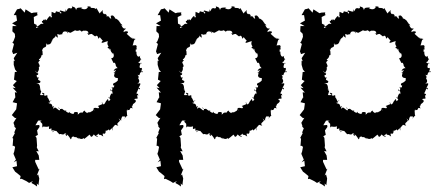

<svg xmlns="http://www.w3.org/2000/svg" viewBox="-20 -490 1612 699"><path d="M111 -388 114 -399 104 -404 103 -428 119 -436 115 -437 116 -445 102 -444 95 -442 73 -456 70 -444 55 -460 51 -458 42 -456 30 -435H39L42 -415L24 -405L41 -395H26L25 -376L34 -367L35 -356L29 -340L25 -335L31 -330L24 -303L28 -293L43 -298L30 -278L34 -267L30 -269V-254L35 -237L42 -228H34L31 -200L41 -195L27 -180L37 -169L26 -171L42 -153L34 -154L36 -134L35 -135L26 -118L42 -114C41 -107 40 -99 39 -92L23 -71L35 -60L40 -61L29 -43L33 -31L32 -29L38 -23L32 -8L34 -5L25 12L28 15L26 41H31L35 45L32 61L29 70L38 91L30 101L40 95L42 115L25 119L35 135L43 141L55 151L53 162L59 161L77 170L86 176L100 169L94 176L105 182L115 189L114 178L120 184L123 160L119 145L114 149L124 124L121 127C117 118 112 108 108 99V92H123L121 76L112 60L121 61L114 47L115 40L113 12L109 6L118 1L115 -15L124 -28L123 -35L109 -34L119 -51H126C121 -59 117 -57 129 -50C134 -61 121 -44 133 -52C123 -42 123 -53 134 -39V-25C138 -34 141 -25 159 -30C157 -20 158 -18 167 -23C169 -11 162 -15 175 -16C177 -6 163 -7 178 -16C178 -11 176 -15 187 -13C183 -13 191 -8 196 -1C201 -5 209 3 213 -2C214 3 211 -7 222 -4C212 -4 227 14 223 -1C226 2 229 2 238 18C235 18 249 6 237 12C253 1 246 12 257 9C270 18 272 20 263 11C279 20 281 15 290 9C275 9 285 4 286 16C298 8 300 4 307 0C308 8 311 1 310 7C315 10 316 6 322 -1C322 2 334 11 337 6C321 -1 333 6 339 -4C341 7 339 -6 356 7C349 -14 361 4 364 -7C360 -2 370 -15 363 -12C358 -15 368 -11 376 -19C383 -13 372 -10 387 -23C391 -17 390 -15 388 -16C386 -27 399 -24 389 -24C404 -40 394 -36 411 -32C401 -40 416 -51 404 -38C421 -55 418 -47 412 -59C429 -45 415 -48 425 -66C435 -66 440 -68 432 -57C440 -67 442 -68 445 -70C440 -66 444 -88 440 -87C446 -88 445 -87 442 -91C459 -83 448 -104 463 -95C459 -107 456 -110 461 -102C462 -103 468 -120 462 -109C476 -119 479 -123 468 -129C480 -134 484 -124 479 -143C481 -142 478 -148 483 -141C485 -153 471 -147 478 -153C486 -169 482 -171 488 -164C493 -174 483 -168 485 -171C492 -184 496 -190 480 -185C495 -194 481 -205 483 -207C488 -212 489 -201 481 -218C494 -210 482 -227 501 -231C499 -226 493 -222 496 -238C498 -233 498 -235 496 -243C491 -241 483 -241 493 -262C499 -258 491 -256 483 -264C495 -266 487 -274 495 -274C490 -276 487 -284 492 -289C484 -277 475 -287 477 -303C480 -305 471 -293 475 -312C477 -303 479 -316 476 -320C477 -322 484 -319 473 -326C466 -323 461 -327 460 -323C468 -326 464 -346 474 -348C459 -351 455 -352 463 -354C463 -354 452 -354 465 -349C459 -349 454 -356 441 -367C451 -373 444 -378 440 -374C451 -366 445 -383 430 -373C429 -383 439 -381 437 -387C427 -382 424 -397 420 -400C427 -394 428 -399 419 -404C422 -405 410 -412 414 -417C413 -408 412 -421 398 -423C407 -423 392 -422 394 -420C406 -421 392 -434 390 -434C387 -431 380 -439 385 -422C372 -425 386 -431 366 -431C374 -434 362 -440 360 -441C367 -437 351 -435 354 -454C344 -439 354 -457 343 -441C341 -443 341 -444 331 -461C324 -447 333 -458 333 -452C325 -466 314 -458 309 -463C316 -466 301 -468 295 -466C303 -468 294 -459 301 -467C297 -451 278 -456 274 -462C272 -469 273 -456 280 -465C270 -459 259 -467 257 -453C254 -469 244 -462 239 -470C244 -467 246 -455 231 -461C234 -457 226 -466 223 -448C225 -451 211 -461 220 -450C215 -445 213 -449 199 -452C192 -441 207 -454 202 -439C199 -449 189 -446 184 -449C179 -439 184 -441 168 -447C167 -434 167 -430 169 -431C170 -426 164 -425 164 -429C163 -437 154 -424 149 -416C146 -419 140 -425 145 -412C140 -427 135 -412 135 -412C140 -415 124 -416 139 -403C125 -405 129 -401 117 -394C115 -392 107 -399 107 -399C113 -397 106 -391 121 -390ZM116 -225C119 -232 124 -236 121 -244C121 -244 126 -251 124 -247C125 -259 125 -244 122 -258C128 -255 111 -260 126 -270C118 -272 126 -276 116 -272C132 -275 131 -292 132 -290C132 -290 138 -284 134 -304C140 -295 130 -308 136 -296C130 -313 134 -315 136 -303C131 -322 150 -314 147 -324C140 -318 152 -318 147 -330C160 -336 150 -335 149 -328C164 -327 166 -331 171 -348C169 -343 173 -338 172 -339C168 -353 181 -349 183 -361C184 -362 181 -357 191 -353C189 -369 183 -367 200 -363C198 -372 203 -355 210 -374C202 -362 215 -367 208 -365C205 -371 212 -379 224 -374C233 -367 223 -368 224 -375C242 -368 233 -370 252 -379C255 -382 256 -374 271 -380C271 -380 276 -375 276 -377C275 -370 283 -381 285 -378C293 -379 302 -379 302 -368C292 -366 299 -377 301 -363C318 -369 312 -367 325 -358C327 -366 318 -373 326 -357C336 -367 338 -349 338 -349C333 -350 340 -346 344 -357C339 -356 355 -343 350 -346C360 -337 350 -345 350 -334C354 -333 367 -340 373 -340C366 -325 380 -320 374 -320C366 -315 384 -308 375 -321C381 -306 377 -306 385 -316C376 -309 391 -293 389 -297C385 -290 388 -292 391 -298C399 -286 391 -276 385 -279C388 -268 393 -265 392 -261C394 -261 399 -266 402 -251C406 -248 394 -258 409 -241C407 -244 395 -240 394 -231C408 -240 401 -230 393 -224C412 -228 393 -226 397 -220C394 -217 394 -205 409 -206V-197C396 -183 390 -191 392 -179C404 -178 396 -189 395 -172C384 -173 384 -167 388 -174C392 -161 384 -150 381 -166C395 -151 387 -156 390 -147C386 -152 384 -151 378 -132C372 -137 373 -143 382 -127C374 -121 377 -117 373 -130C359 -115 367 -117 356 -108C361 -113 349 -110 351 -118C357 -109 358 -114 336 -104C347 -94 347 -103 340 -100C343 -90 323 -103 321 -94C330 -83 323 -86 321 -97C323 -83 305 -83 311 -83C308 -79 299 -84 298 -78C298 -78 285 -85 290 -87C289 -88 282 -85 281 -80C264 -82 271 -73 262 -74C270 -83 253 -84 249 -80C249 -83 254 -69 235 -79V-84C234 -81 230 -74 217 -88C226 -88 222 -80 206 -94C200 -93 195 -91 192 -100C204 -89 197 -87 194 -89C180 -100 181 -101 175 -94C170 -101 185 -109 171 -101C169 -117 161 -110 156 -116C171 -117 152 -120 168 -125C156 -113 162 -133 148 -138C158 -127 153 -123 152 -144C148 -143 143 -136 132 -152C145 -153 147 -141 126 -144C130 -161 133 -155 125 -164C123 -164 133 -167 125 -161C135 -167 120 -168 126 -169C126 -182 119 -189 112 -186C118 -191 128 -183 127 -195C111 -202 123 -202 120 -210C117 -200 108 -221 118 -217C122 -227 118 -217 107 -233Z M635 -388 638 -399 628 -404 627 -428 643 -436 639 -437 640 -445 626 -444 619 -442 597 -456 594 -444 579 -460 575 -458 566 -456 554 -435H563L566 -415L548 -405L565 -395H550L549 -376L558 -367L559 -356L553 -340L549 -335L555 -330L548 -303L552 -293L567 -298L554 -278L558 -267L554 -269V-254L559 -237L566 -228H558L555 -200L565 -195L551 -180L561 -169L550 -171L566 -153L558 -154L560 -134L559 -135L550 -118L566 -114C565 -107 564 -99 563 -92L547 -71L559 -60L564 -61L553 -43L557 -31L556 -29L562 -23L556 -8L558 -5L549 12L552 15L550 41H555L559 45L556 61L553 70L562 91L554 101L564 95L566 115L549 119L559 135L567 141L579 151L577 162L583 161L601 170L610 176L624 169L618 176L629 182L639 189L638 178L644 184L647 160L643 145L638 149L648 124L645 127C641 118 636 108 632 99V92H647L645 76L636 60L645 61L638 47L639 40L637 12L633 6L642 1L639 -15L648 -28L647 -35L633 -34L643 -51H650C645 -59 641 -57 653 -50C658 -61 645 -44 657 -52C647 -42 647 -53 658 -39V-25C662 -34 665 -25 683 -30C681 -20 682 -18 691 -23C693 -11 686 -15 699 -16C701 -6 687 -7 702 -16C702 -11 700 -15 711 -13C707 -13 715 -8 720 -1C725 -5 733 3 737 -2C738 3 735 -7 746 -4C736 -4 751 14 747 -1C750 2 753 2 762 18C759 18 773 6 761 12C777 1 770 12 781 9C794 18 796 20 787 11C803 20 805 15 814 9C799 9 809 4 810 16C822 8 824 4 831 0C832 8 835 1 834 7C839 10 840 6 846 -1C846 2 858 11 861 6C845 -1 857 6 863 -4C865 7 863 -6 880 7C873 -14 885 4 888 -7C884 -2 894 -15 887 -12C882 -15 892 -11 900 -19C907 -13 896 -10 911 -23C915 -17 914 -15 912 -16C910 -27 923 -24 913 -24C928 -40 918 -36 935 -32C925 -40 940 -51 928 -38C945 -55 942 -47 936 -59C953 -45 939 -48 949 -66C959 -66 964 -68 956 -57C964 -67 966 -68 969 -70C964 -66 968 -88 964 -87C970 -88 969 -87 966 -91C983 -83 972 -104 987 -95C983 -107 980 -110 985 -102C986 -103 992 -120 986 -109C1000 -119 1003 -123 992 -129C1004 -134 1008 -124 1003 -143C1005 -142 1002 -148 1007 -141C1009 -153 995 -147 1002 -153C1010 -169 1006 -171 1012 -164C1017 -174 1007 -168 1009 -171C1016 -184 1020 -190 1004 -185C1019 -194 1005 -205 1007 -207C1012 -212 1013 -201 1005 -218C1018 -210 1006 -227 1025 -231C1023 -226 1017 -222 1020 -238C1022 -233 1022 -235 1020 -243C1015 -241 1007 -241 1017 -262C1023 -258 1015 -256 1007 -264C1019 -266 1011 -274 1019 -274C1014 -276 1011 -284 1016 -289C1008 -277 999 -287 1001 -303C1004 -305 995 -293 999 -312C1001 -303 1003 -316 1000 -320C1001 -322 1008 -319 997 -326C990 -323 985 -327 984 -323C992 -326 988 -346 998 -348C983 -351 979 -352 987 -354C987 -354 976 -354 989 -349C983 -349 978 -356 965 -367C975 -373 968 -378 964 -374C975 -366 969 -383 954 -373C953 -383 963 -381 961 -387C951 -382 948 -397 944 -400C951 -394 952 -399 943 -404C946 -405 934 -412 938 -417C937 -408 936 -421 922 -423C931 -423 916 -422 918 -420C930 -421 916 -434 914 -434C911 -431 904 -439 909 -422C896 -425 910 -431 890 -431C898 -434 886 -440 884 -441C891 -437 875 -435 878 -454C868 -439 878 -457 867 -441C865 -443 865 -444 855 -461C848 -447 857 -458 857 -452C849 -466 838 -458 833 -463C840 -466 825 -468 819 -466C827 -468 818 -459 825 -467C821 -451 802 -456 798 -462C796 -469 797 -456 804 -465C794 -459 783 -467 781 -453C778 -469 768 -462 763 -470C768 -467 770 -455 755 -461C758 -457 750 -466 747 -448C749 -451 735 -461 744 -450C739 -445 737 -449 723 -452C716 -441 731 -454 726 -439C723 -449 713 -446 708 -449C703 -439 708 -441 692 -447C691 -434 691 -430 693 -431C694 -426 688 -425 688 -429C687 -437 678 -424 673 -416C670 -419 664 -425 669 -412C664 -427 659 -412 659 -412C664 -415 648 -416 663 -403C649 -405 653 -401 641 -394C639 -392 631 -399 631 -399C637 -397 630 -391 645 -390ZM640 -225C643 -232 648 -236 645 -244C645 -244 650 -251 648 -247C649 -259 649 -244 646 -258C652 -255 635 -260 650 -270C642 -272 650 -276 640 -272C656 -275 655 -292 656 -290C656 -290 662 -284 658 -304C664 -295 654 -308 660 -296C654 -313 658 -315 660 -303C655 -322 674 -314 671 -324C664 -318 676 -318 671 -330C684 -336 674 -335 673 -328C688 -327 690 -331 695 -348C693 -343 697 -338 696 -339C692 -353 705 -349 707 -361C708 -362 705 -357 715 -353C713 -369 707 -367 724 -363C722 -372 727 -355 734 -374C726 -362 739 -367 732 -365C729 -371 736 -379 748 -374C757 -367 747 -368 748 -375C766 -368 757 -370 776 -379C779 -382 780 -374 795 -380C795 -380 800 -375 800 -377C799 -370 807 -381 809 -378C817 -379 826 -379 826 -368C816 -366 823 -377 825 -363C842 -369 836 -367 849 -358C851 -366 842 -373 850 -357C860 -367 862 -349 862 -349C857 -350 864 -346 868 -357C863 -356 879 -343 874 -346C884 -337 874 -345 874 -334C878 -333 891 -340 897 -340C890 -325 904 -320 898 -320C890 -315 908 -308 899 -321C905 -306 901 -306 909 -316C900 -309 915 -293 913 -297C909 -290 912 -292 915 -298C923 -286 915 -276 909 -279C912 -268 917 -265 916 -261C918 -261 923 -266 926 -251C930 -248 918 -258 933 -241C931 -244 919 -240 918 -231C932 -240 925 -230 917 -224C936 -228 917 -226 921 -220C918 -217 918 -205 933 -206V-197C920 -183 914 -191 916 -179C928 -178 920 -189 919 -172C908 -173 908 -167 912 -174C916 -161 908 -150 905 -166C919 -151 911 -156 914 -147C910 -152 908 -151 902 -132C896 -137 897 -143 906 -127C898 -121 901 -117 897 -130C883 -115 891 -117 880 -108C885 -113 873 -110 875 -118C881 -109 882 -114 860 -104C871 -94 871 -103 864 -100C867 -90 847 -103 845 -94C854 -83 847 -86 845 -97C847 -83 829 -83 835 -83C832 -79 823 -84 822 -78C822 -78 809 -85 814 -87C813 -88 806 -85 805 -80C788 -82 795 -73 786 -74C794 -83 777 -84 773 -80C773 -83 778 -69 759 -79V-84C758 -81 754 -74 741 -88C750 -88 746 -80 730 -94C724 -93 719 -91 716 -100C728 -89 721 -87 718 -89C704 -100 705 -101 699 -94C694 -101 709 -109 695 -101C693 -117 685 -110 680 -116C695 -117 676 -120 692 -125C680 -113 686 -133 672 -138C682 -127 677 -123 676 -144C672 -143 667 -136 656 -152C669 -153 671 -141 650 -144C654 -161 657 -155 649 -164C647 -164 657 -167 649 -161C659 -167 644 -168 650 -169C650 -182 643 -189 636 -186C642 -191 652 -183 651 -195C635 -202 647 -202 644 -210C641 -200 632 -221 642 -217C646 -227 642 -217 631 -233Z M1159 -388 1162 -399 1152 -404 1151 -428 1167 -436 1163 -437 1164 -445 1150 -444 1143 -442 1121 -456 1118 -444 1103 -460 1099 -458 1090 -456 1078 -435H1087L1090 -415L1072 -405L1089 -395H1074L1073 -376L1082 -367L1083 -356L1077 -340L1073 -335L1079 -330L1072 -303L1076 -293L1091 -298L1078 -278L1082 -267L1078 -269V-254L1083 -237L1090 -228H1082L1079 -200L1089 -195L1075 -180L1085 -169L1074 -171L1090 -153L1082 -154L1084 -134L1083 -135L1074 -118L1090 -114C1089 -107 1088 -99 1087 -92L1071 -71L1083 -60L1088 -61L1077 -43L1081 -31L1080 -29L1086 -23L1080 -8L1082 -5L1073 12L1076 15L1074 41H1079L1083 45L1080 61L1077 70L1086 91L1078 101L1088 95L1090 115L1073 119L1083 135L1091 141L1103 151L1101 162L1107 161L1125 170L1134 176L1148 169L1142 176L1153 182L1163 189L1162 178L1168 184L1171 160L1167 145L1162 149L1172 124L1169 127C1165 118 1160 108 1156 99V92H1171L1169 76L1160 60L1169 61L1162 47L1163 40L1161 12L1157 6L1166 1L1163 -15L1172 -28L1171 -35L1157 -34L1167 -51H1174C1169 -59 1165 -57 1177 -50C1182 -61 1169 -44 1181 -52C1171 -42 1171 -53 1182 -39V-25C1186 -34 1189 -25 1207 -30C1205 -20 1206 -18 1215 -23C1217 -11 1210 -15 1223 -16C1225 -6 1211 -7 1226 -16C1226 -11 1224 -15 1235 -13C1231 -13 1239 -8 1244 -1C1249 -5 1257 3 1261 -2C1262 3 1259 -7 1270 -4C1260 -4 1275 14 1271 -1C1274 2 1277 2 1286 18C1283 18 1297 6 1285 12C1301 1 1294 12 1305 9C1318 18 1320 20 1311 11C1327 20 1329 15 1338 9C1323 9 1333 4 1334 16C1346 8 1348 4 1355 0C1356 8 1359 1 1358 7C1363 10 1364 6 1370 -1C1370 2 1382 11 1385 6C1369 -1 1381 6 1387 -4C1389 7 1387 -6 1404 7C1397 -14 1409 4 1412 -7C1408 -2 1418 -15 1411 -12C1406 -15 1416 -11 1424 -19C1431 -13 1420 -10 1435 -23C1439 -17 1438 -15 1436 -16C1434 -27 1447 -24 1437 -24C1452 -40 1442 -36 1459 -32C1449 -40 1464 -51 1452 -38C1469 -55 1466 -47 1460 -59C1477 -45 1463 -48 1473 -66C1483 -66 1488 -68 1480 -57C1488 -67 1490 -68 1493 -70C1488 -66 1492 -88 1488 -87C1494 -88 1493 -87 1490 -91C1507 -83 1496 -104 1511 -95C1507 -107 1504 -110 1509 -102C1510 -103 1516 -120 1510 -109C1524 -119 1527 -123 1516 -129C1528 -134 1532 -124 1527 -143C1529 -142 1526 -148 1531 -141C1533 -153 1519 -147 1526 -153C1534 -169 1530 -171 1536 -164C1541 -174 1531 -168 1533 -171C1540 -184 1544 -190 1528 -185C1543 -194 1529 -205 1531 -207C1536 -212 1537 -201 1529 -218C1542 -210 1530 -227 1549 -231C1547 -226 1541 -222 1544 -238C1546 -233 1546 -235 1544 -243C1539 -241 1531 -241 1541 -262C1547 -258 1539 -256 1531 -264C1543 -266 1535 -274 1543 -274C1538 -276 1535 -284 1540 -289C1532 -277 1523 -287 1525 -303C1528 -305 1519 -293 1523 -312C1525 -303 1527 -316 1524 -320C1525 -322 1532 -319 1521 -326C1514 -323 1509 -327 1508 -323C1516 -326 1512 -346 1522 -348C1507 -351 1503 -352 1511 -354C1511 -354 1500 -354 1513 -349C1507 -349 1502 -356 1489 -367C1499 -373 1492 -378 1488 -374C1499 -366 1493 -383 1478 -373C1477 -383 1487 -381 1485 -387C1475 -382 1472 -397 1468 -400C1475 -394 1476 -399 1467 -404C1470 -405 1458 -412 1462 -417C1461 -408 1460 -421 1446 -423C1455 -423 1440 -422 1442 -420C1454 -421 1440 -434 1438 -434C1435 -431 1428 -439 1433 -422C1420 -425 1434 -431 1414 -431C1422 -434 1410 -440 1408 -441C1415 -437 1399 -435 1402 -454C1392 -439 1402 -457 1391 -441C1389 -443 1389 -444 1379 -461C1372 -447 1381 -458 1381 -452C1373 -466 1362 -458 1357 -463C1364 -466 1349 -468 1343 -466C1351 -468 1342 -459 1349 -467C1345 -451 1326 -456 1322 -462C1320 -469 1321 -456 1328 -465C1318 -459 1307 -467 1305 -453C1302 -469 1292 -462 1287 -470C1292 -467 1294 -455 1279 -461C1282 -457 1274 -466 1271 -448C1273 -451 1259 -461 1268 -450C1263 -445 1261 -449 1247 -452C1240 -441 1255 -454 1250 -439C1247 -449 1237 -446 1232 -449C1227 -439 1232 -441 1216 -447C1215 -434 1215 -430 1217 -431C1218 -426 1212 -425 1212 -429C1211 -437 1202 -424 1197 -416C1194 -419 1188 -425 1193 -412C1188 -427 1183 -412 1183 -412C1188 -415 1172 -416 1187 -403C1173 -405 1177 -401 1165 -394C1163 -392 1155 -399 1155 -399C1161 -397 1154 -391 1169 -390ZM1164 -225C1167 -232 1172 -236 1169 -244C1169 -244 1174 -251 1172 -247C1173 -259 1173 -244 1170 -258C1176 -255 1159 -260 1174 -270C1166 -272 1174 -276 1164 -272C1180 -275 1179 -292 1180 -290C1180 -290 1186 -284 1182 -304C1188 -295 1178 -308 1184 -296C1178 -313 1182 -315 1184 -303C1179 -322 1198 -314 1195 -324C1188 -318 1200 -318 1195 -330C1208 -336 1198 -335 1197 -328C1212 -327 1214 -331 1219 -348C1217 -343 1221 -338 1220 -339C1216 -353 1229 -349 1231 -361C1232 -362 1229 -357 1239 -353C1237 -369 1231 -367 1248 -363C1246 -372 1251 -355 1258 -374C1250 -362 1263 -367 1256 -365C1253 -371 1260 -379 1272 -374C1281 -367 1271 -368 1272 -375C1290 -368 1281 -370 1300 -379C1303 -382 1304 -374 1319 -380C1319 -380 1324 -375 1324 -377C1323 -370 1331 -381 1333 -378C1341 -379 1350 -379 1350 -368C1340 -366 1347 -377 1349 -363C1366 -369 1360 -367 1373 -358C1375 -366 1366 -373 1374 -357C1384 -367 1386 -349 1386 -349C1381 -350 1388 -346 1392 -357C1387 -356 1403 -343 1398 -346C1408 -337 1398 -345 1398 -334C1402 -333 1415 -340 1421 -340C1414 -325 1428 -320 1422 -320C1414 -315 1432 -308 1423 -321C1429 -306 1425 -306 1433 -316C1424 -309 1439 -293 1437 -297C1433 -290 1436 -292 1439 -298C1447 -286 1439 -276 1433 -279C1436 -268 1441 -265 1440 -261C1442 -261 1447 -266 1450 -251C1454 -248 1442 -258 1457 -241C1455 -244 1443 -240 1442 -231C1456 -240 1449 -230 1441 -224C1460 -228 1441 -226 1445 -220C1442 -217 1442 -205 1457 -206V-197C1444 -183 1438 -191 1440 -179C1452 -178 1444 -189 1443 -172C1432 -173 1432 -167 1436 -174C1440 -161 1432 -150 1429 -166C1443 -151 1435 -156 1438 -147C1434 -152 1432 -151 1426 -132C1420 -137 1421 -143 1430 -127C1422 -121 1425 -117 1421 -130C1407 -115 1415 -117 1404 -108C1409 -113 1397 -110 1399 -118C1405 -109 1406 -114 1384 -104C1395 -94 1395 -103 1388 -100C1391 -90 1371 -103 1369 -94C1378 -83 1371 -86 1369 -97C1371 -83 1353 -83 1359 -83C1356 -79 1347 -84 1346 -78C1346 -78 1333 -85 1338 -87C1337 -88 1330 -85 1329 -80C1312 -82 1319 -73 1310 -74C1318 -83 1301 -84 1297 -80C1297 -83 1302 -69 1283 -79V-84C1282 -81 1278 -74 1265 -88C1274 -88 1270 -80 1254 -94C1248 -93 1243 -91 1240 -100C1252 -89 1245 -87 1242 -89C1228 -100 1229 -101 1223 -94C1218 -101 1233 -109 1219 -101C1217 -117 1209 -110 1204 -116C1219 -117 1200 -120 1216 -125C1204 -113 1210 -133 1196 -138C1206 -127 1201 -123 1200 -144C1196 -143 1191 -136 1180 -152C1193 -153 1195 -141 1174 -144C1178 -161 1181 -155 1173 -164C1171 -164 1181 -167 1173 -161C1183 -167 1168 -168 1174 -169C1174 -182 1167 -189 1160 -186C1166 -191 1176 -183 1175 -195C1159 -202 1171 -202 1168 -210C1165 -200 1156 -221 1166 -217C1170 -227 1166 -217 1155 -233Z"/></svg>

Font: Charger Distortion
Style: 1
Weight: 400
Designer: Jasper
Foundry: Cannot Into Space Fonts
Version: Version 0.98